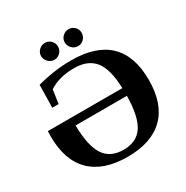

<svg xmlns="http://www.w3.org/2000/svg" viewBox="-188 -988 1116 1153"><g transform="rotate(-30 369.5 -411.0)"><path d="M354.5 -612.8Q251.5 -612.8 181.2 -566.9L167.5 -472.2H123.5L126.5 -629.4Q248.5 -662.1 362.3 -662.1Q535.2 -662.1 622.3 -577.9Q709.5 -493.7 709.5 -328.1Q709.5 -161.6 622.6 -75.9Q535.6 9.8 369.6 9.8Q204.1 9.8 116.7 -75.7Q29.3 -161.1 29.3 -328.1L30.3 -363.8H546.9Q542.5 -498 496.3 -555.4Q450.2 -612.8 354.5 -612.8ZM369.6 -39.1Q460 -39.1 502.7 -102.8Q545.4 -166.5 547.4 -310.1H191.4Q193.8 -164.6 236.8 -101.8Q279.8 -39.1 369.6 -39.1ZM443.4 -714.8Q419.9 -714.8 402.1 -732.2Q384.3 -749.5 384.3 -773.9Q384.3 -798.3 402.1 -815.2Q419.9 -832 443.4 -832Q467.3 -832 484.4 -815.4Q501.5 -798.8 501.5 -773.9Q501.5 -749.5 484.4 -732.2Q467.3 -714.8 443.4 -714.8ZM279.3 -714.8Q255.9 -714.8 238 -732.9Q220.2 -751 220.2 -773.9Q220.2 -797.4 237.8 -814.7Q255.4 -832 279.3 -832Q303.2 -832 320.3 -814.7Q337.4 -797.4 337.4 -773.9Q337.4 -749.5 320.3 -732.2Q303.2 -714.8 279.3 -714.8Z"/></g></svg>

Font: Liberation Serif
Style: Bold
Weight: 700
Designer: Steve Matteson
Foundry: Ascender Corporation
Version: Version 2.1.5